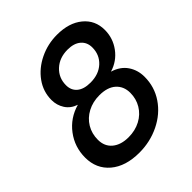

<svg xmlns="http://www.w3.org/2000/svg" viewBox="-213 -914 1066 1066"><g transform="rotate(-45 320.0 -381.5)"><path d="M35 -182Q35 -265 84 -330Q133 -395 214 -418Q172 -432 150.5 -465.5Q129 -499 129 -540Q129 -606 167.5 -659.5Q206 -713 270 -744Q334 -775 407 -775Q501 -775 557.5 -728.5Q614 -682 614 -606Q614 -541 575.5 -489Q537 -437 474 -418Q530 -401 558 -360Q586 -319 586 -266Q586 -187 543 -123.5Q500 -60 426.5 -24Q353 12 268 12Q160 12 97.5 -41Q35 -94 35 -182ZM496 -586Q496 -627 468 -651Q440 -675 390 -675Q326 -675 285 -637Q244 -599 244 -541Q244 -501 271.5 -478Q299 -455 351 -455Q416 -455 456 -492Q496 -529 496 -586ZM467 -259Q467 -310 433 -340.5Q399 -371 336 -371Q284 -371 242.5 -349Q201 -327 178 -288.5Q155 -250 155 -202Q155 -150 190.5 -120.5Q226 -91 286 -91Q338 -91 379.5 -113Q421 -135 444 -173.5Q467 -212 467 -259Z"/></g></svg>

Font: Open Sauce One Medium Italic
Style: Regular
Weight: 500
Italic angle: -10°
Designer: Alfredo Marco Pradil
Foundry: Creative Sauce Fz LLC
Version: Version 1.477